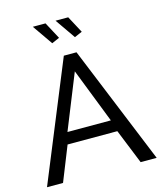

<svg xmlns="http://www.w3.org/2000/svg" viewBox="-132 -1014 941 1111"><g transform="rotate(-15 338.5 -459.0)"><path d="M10 0H106L189 -208H487L571 0H667L377 -710H301ZM207 -278 339 -606 467 -278ZM391 -797 437 -817 383 -918H307ZM255 -797 301 -817 247 -918H171Z"/></g></svg>

Font: Raleway Med
Style: Regular
Weight: 500
Designer: Matt McInerney, Pablo Impallari, Rodrigo Fuenzalida
Foundry: Matt McInerney, Pablo Impallari, Rodrigo Fuenzalida
Version: Version 3.00 July 28, 2015